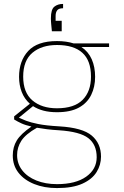

<svg xmlns="http://www.w3.org/2000/svg" viewBox="-20 -725 633 977"><path d="M270 -154Q231 -154 201 -162Q171 -170 148 -185L76 -126Q91 -119 113 -110.5Q135 -102 174 -94Q213 -86 282 -82Q400 -75 447 -35Q494 5 494 72Q494 114 471.5 150.5Q449 187 399.5 209.5Q350 232 270 232Q205 232 154 211.5Q103 191 74 154Q45 117 45 66Q45 23 65.5 -10.5Q86 -44 140 -81Q109 -88 88.5 -97.5Q68 -107 52 -117V-133L132 -197Q104 -222 90.5 -257Q77 -292 77 -334Q77 -415 123.5 -465.5Q170 -516 270 -516Q318 -516 355 -504H535V-486H394Q430 -462 447 -423Q464 -384 464 -334Q464 -283 444 -242Q424 -201 381.5 -177.5Q339 -154 270 -154ZM270 -174Q358 -174 400.5 -217Q443 -260 443 -335Q443 -417 399 -456.5Q355 -496 270 -496Q192 -496 145 -456.5Q98 -417 98 -335Q98 -254 145 -214Q192 -174 270 -174ZM67 64Q67 108 93 141.5Q119 175 165 193.5Q211 212 270 212Q365 212 418.5 174Q472 136 472 75Q472 11 429.5 -22Q387 -55 281 -62Q246 -64 218.5 -67.5Q191 -71 168 -75Q110 -42 88.5 -8.5Q67 25 67 64ZM301 -705V-683Q279 -683 271 -672.5Q263 -662 263 -644V-619H294V-566H244Q242 -587 240.5 -602Q239 -617 239 -632Q239 -677 256.5 -691Q274 -705 301 -705Z"/></svg>

Font: DM Sans Thin
Style: Regular
Weight: 100
Designer: Colophon Foundry, Jonny Pinhorn
Foundry: Colophon Foundry
Version: Version 4.004; ttfautohint (v1.8.4.7-5d5b)